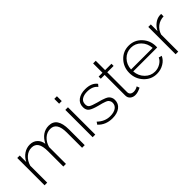

<svg xmlns="http://www.w3.org/2000/svg" viewBox="125 -1652 2584 2584"><g transform="rotate(-45 1417.5 -360.0)"><path d="M842 0H792V-290Q792 -483 668 -483Q604 -483 554.5 -438Q505 -393 485 -321V0H435V-290Q435 -390 405 -436.5Q375 -483 312 -483Q249 -483 199 -439Q149 -395 128 -322V0H78V-520H125V-396Q157 -459 209.5 -494Q262 -529 324 -529Q388 -529 430 -490.5Q472 -452 480 -388Q554 -529 684 -529Q842 -529 842 -299Z M993 -638V-730H1043V-638ZM993 0V-520H1043V0Z M1364 10Q1235 10 1156 -75L1179 -110Q1260 -32 1362 -32Q1430 -32 1471 -60Q1512 -88 1512 -138Q1512 -158 1503.5 -173Q1495 -188 1485.5 -197Q1476 -206 1449.5 -215.5Q1423 -225 1406 -230Q1389 -235 1348 -245Q1259 -268 1222.5 -294.5Q1186 -321 1186 -378Q1186 -451 1239.5 -490Q1293 -529 1377 -529Q1500 -529 1553 -456L1526 -424Q1478 -487 1373 -487Q1313 -487 1273.5 -462Q1234 -437 1234 -384Q1234 -342 1261.5 -325Q1289 -308 1364 -287Q1409 -275 1432 -268.5Q1455 -262 1484.5 -249.5Q1514 -237 1527.5 -224Q1541 -211 1551 -190.5Q1561 -170 1561 -143Q1561 -72 1507 -31Q1453 10 1364 10Z M1911 -25Q1849 6 1802 6Q1759 6 1729.5 -19Q1700 -44 1700 -87V-479H1627V-520H1700V-698H1750V-520H1871V-479H1750V-99Q1751 -71 1770 -56Q1789 -41 1815 -41Q1860 -41 1896 -65Z M2210 10Q2102 10 2027.5 -70Q1953 -150 1953 -262Q1953 -373 2026 -451Q2099 -529 2207 -529Q2316 -529 2389 -450.5Q2462 -372 2462 -262Q2462 -245 2461 -240H2005Q2012 -150 2071.5 -90Q2131 -30 2212 -30Q2266 -30 2314 -58Q2362 -86 2381 -130L2425 -118Q2402 -62 2342 -26Q2282 10 2210 10ZM2003 -279H2414Q2407 -370 2349 -429Q2291 -488 2208 -488Q2125 -488 2066.5 -428.5Q2008 -369 2003 -279Z M2818 -475Q2748 -473 2695.5 -433Q2643 -393 2622 -325V0H2572V-520H2620V-392Q2647 -447 2692 -481.5Q2737 -516 2787 -521Q2800 -522 2818 -522Z"/></g></svg>

Font: Raleway-v4020 Light
Style: Regular
Weight: 300
Designer: Matt McInerney, Pablo Impallari, Rodrigo Fuenzalida
Foundry: Matt McInerney, Pablo Impallari, Rodrigo Fuenzalida
Version: Version 4.020;PS 004.020;hotconv 1.0.88;makeotf.lib2.5.64775